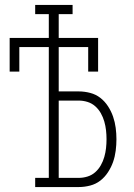

<svg xmlns="http://www.w3.org/2000/svg" viewBox="-20 -755 540 775"><path d="M122 0V-37H177V-565H58V-466H19V-602H177V-698H122V-735H273V-698H217V-602H376V-466H336V-565H217V-386H298Q321 -386 344 -380Q367 -374 385 -360Q403 -346 416 -326Q429 -306 436.5 -284Q444 -262 447 -239Q450 -216 450 -193Q450 -170 447 -146.5Q444 -123 436.5 -101.5Q429 -80 416 -60Q403 -40 385 -26Q367 -12 344 -6Q321 0 298 0ZM298 -37Q316 -37 333.5 -42.5Q351 -48 364.5 -60Q378 -72 387 -88Q396 -104 401 -121.5Q406 -139 408 -157Q410 -175 410 -193Q410 -211 408 -229Q406 -247 401 -264.5Q396 -282 387 -298Q378 -314 364.5 -326Q351 -338 333.5 -343.5Q316 -349 298 -349H217V-37Z"/></svg>

Font: Iosevka Curly Slab Extralight
Style: Regular
Weight: 200
Monospace: yes
Designer: Belleve Invis
Foundry: Belleve Invis
Version: Version 22.1.2; ttfautohint (v1.8.4)